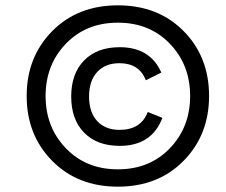

<svg xmlns="http://www.w3.org/2000/svg" viewBox="-20 -690 847 720"><path d="M764 -330Q764 -184 668.5 -87Q573 10 422 10Q271 10 175.5 -87Q80 -184 80 -330Q80 -476 175.5 -573Q271 -670 422 -670Q573 -670 668.5 -573.5Q764 -477 764 -330ZM227 -134Q303 -55 422 -55Q541 -55 617 -134Q693 -213 693 -330Q693 -447 617 -526Q541 -605 422 -605Q303 -605 227 -526Q151 -447 151 -330Q151 -213 227 -134ZM429 -143Q344 -143 295.5 -192.5Q247 -242 247 -328Q247 -414 295.5 -463.5Q344 -513 429 -513Q543 -513 585 -418L527 -389Q502 -453 428 -453Q375 -453 344.5 -420Q314 -387 314 -328Q314 -269 344.5 -236Q375 -203 428 -203Q509 -203 534 -270L589 -248Q549 -143 429 -143Z"/></svg>

Font: Elaine Sans
Style: Italic
Weight: 400
Italic angle: -13°
Designer: Wei Huang
Foundry: Wei Huang
Version: Version 2.001;December 24, 2019;FontCreator 12.0.0.2547 64-b